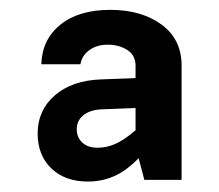

<svg xmlns="http://www.w3.org/2000/svg" viewBox="-20 -891 436 382"><path d="M288.6 -615 261.2 -642.4Q236.3 -618.6 216 -607.9Q195.7 -597.1 173.8 -597.1Q154.8 -597.1 143.8 -607.3Q132.7 -617.4 132.7 -634.2Q132.7 -650.9 145.9 -661.7Q159.2 -672.6 182.8 -673.5L286.7 -677.7V-737L180.8 -733Q123.2 -730.9 89 -701.2Q54.9 -671.5 54.9 -625.4Q54.9 -582.3 82 -556.1Q109.1 -529.8 155 -529.8Q193.2 -529.8 223.8 -549.5Q254.5 -569.2 288.6 -615ZM341.3 -760.3Q341.3 -813 301.3 -842.2Q261.3 -871.4 199.5 -871.4Q136.4 -871.4 100 -841.8Q63.6 -812.2 62.2 -763.1H140Q143 -780.5 157.8 -791.3Q172.7 -802.1 194.5 -802.1Q216.8 -802.1 233.2 -791.6Q249.7 -781.1 249.7 -760.3V-599.3L267.2 -533.2H341.3Z"/></svg>

Font: Estedad-FD VF
Style: Regular
Weight: 100
Designer: Amin Abedi
Version: Version 7.3